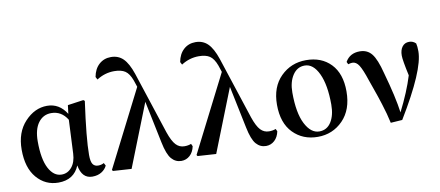

<svg xmlns="http://www.w3.org/2000/svg" viewBox="-72 -1103 3207 1401"><g transform="rotate(-10 1531.0 -402.0)"><path d="M405.3 -173.8 417 -422.9Q374 -493.2 297.9 -493.2Q238.3 -493.2 202.1 -444.3Q166 -395.5 166 -306.6Q166 -174.8 202.1 -106.4Q238.3 -38.1 296.9 -38.1Q341.8 -38.1 372.1 -74.7Q402.3 -111.3 405.3 -173.8ZM613.3 -67.4 624 -46.9Q611.3 -19.5 583 -2Q554.7 15.6 514.6 15.6Q437.5 15.6 419.9 -84Q378.9 15.6 263.7 15.6Q167 15.6 103.5 -58.6Q40 -132.8 40 -266.6Q40 -395.5 112.8 -473.1Q185.5 -550.8 277.3 -550.8Q368.2 -550.8 420.9 -465.8L428.7 -529.3L545.9 -545.9L555.7 -538.1Q517.6 -266.6 517.6 -144.5Q517.6 -94.7 530.8 -75.7Q543.9 -56.6 570.3 -56.6Q594.7 -56.6 613.3 -67.4Z M1264.6 -94.7 1273.4 -76.2Q1264.6 -33.2 1237.8 -8.8Q1210.9 15.6 1174.8 15.6Q1131.8 15.6 1102.1 -18.1Q1072.3 -51.8 1053.7 -143.6L989.3 -455.1L805.7 9.8L668.9 1L663.1 -7.8L950.2 -573.2L933.6 -623Q914.1 -675.8 884.8 -695.3Q855.5 -714.8 803.7 -714.8Q734.4 -714.8 673.8 -675.8L663.1 -696.3Q673.8 -754.9 710 -787.6Q746.1 -820.3 797.9 -820.3Q852.5 -820.3 888.7 -784.7Q924.8 -749 952.1 -668L1102.5 -209Q1126 -140.6 1151.9 -113.3Q1177.7 -85.9 1214.8 -85.9Q1243.2 -85.9 1264.6 -94.7Z M1891.6 -94.7 1900.4 -76.2Q1891.6 -33.2 1864.7 -8.8Q1837.9 15.6 1801.8 15.6Q1758.8 15.6 1729 -18.1Q1699.2 -51.8 1680.7 -143.6L1616.2 -455.1L1432.6 9.8L1295.9 1L1290 -7.8L1577.1 -573.2L1560.5 -623Q1541 -675.8 1511.7 -695.3Q1482.4 -714.8 1430.7 -714.8Q1361.3 -714.8 1300.8 -675.8L1290 -696.3Q1300.8 -754.9 1336.9 -787.6Q1373 -820.3 1424.8 -820.3Q1479.5 -820.3 1515.6 -784.7Q1551.8 -749 1579.1 -668L1729.5 -209Q1752.9 -140.6 1778.8 -113.3Q1804.7 -85.9 1841.8 -85.9Q1870.1 -85.9 1891.6 -94.7Z M1931.6 -266.6Q1931.6 -398.4 2008.3 -474.6Q2085 -550.8 2196.3 -550.8Q2310.5 -550.8 2379.4 -479Q2448.2 -407.2 2448.2 -275.4Q2448.2 -139.6 2372.1 -62Q2295.9 15.6 2185.5 15.6Q2075.2 15.6 2003.4 -57.6Q1931.6 -130.9 1931.6 -266.6ZM2203.1 -21.5Q2259.8 -21.5 2291 -70.8Q2322.3 -120.1 2322.3 -199.2Q2322.3 -345.7 2282.7 -429.7Q2243.2 -513.7 2179.7 -513.7Q2124 -513.7 2090.8 -463.4Q2057.6 -413.1 2057.6 -335Q2057.6 -183.6 2099.1 -102.5Q2140.6 -21.5 2203.1 -21.5Z M2495.1 -467.8 2486.3 -486.3Q2519.5 -545.9 2593.8 -545.9Q2649.4 -545.9 2682.1 -504.9Q2714.8 -463.9 2741.2 -359.4Q2794.9 -168.9 2809.6 -55.7Q2880.9 -196.3 2916 -311.5Q2890.6 -427.7 2890.6 -461.9Q2890.6 -502.9 2909.2 -527.3Q2927.7 -551.8 2960.9 -551.8Q2989.3 -551.8 3009.8 -531.2Q3015.6 -509.8 3015.6 -471.7Q3015.6 -333 2812.5 1L2726.6 6.8Q2718.8 -29.3 2709.5 -63.5Q2700.2 -97.7 2687.5 -137.7Q2674.8 -177.7 2668 -197.8Q2661.1 -217.8 2644 -266.6Q2627 -315.4 2623 -326.2Q2595.7 -409.2 2575.2 -441.4Q2554.7 -473.6 2526.4 -473.6Q2514.6 -473.6 2495.1 -467.8Z"/></g></svg>

Font: GenYoMin TW TTF Bold
Style: Regular
Weight: 700
Version: Version 1.300